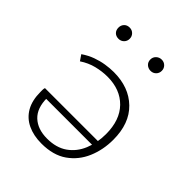

<svg xmlns="http://www.w3.org/2000/svg" viewBox="-175 -692 796 796"><g transform="rotate(45 223.5 -293.5)"><path d="M202 6Q156 6 121 -10.5Q86 -27 67 -60Q48 -93 48 -143Q48 -149 48 -155Q48 -161 50 -167H85V-145Q85 -85 117 -55Q149 -25 204 -25Q258 -25 293.5 -50Q329 -75 346.5 -117.5Q364 -160 364 -211Q364 -293 319.5 -338.5Q275 -384 200 -384Q169 -384 136.5 -376Q104 -368 74 -348L57 -373Q82 -390 107 -399Q132 -408 157 -412Q182 -416 205 -416Q294 -416 348 -363.5Q402 -311 402 -216Q402 -157 380.5 -106.5Q359 -56 315 -25Q271 6 202 6ZM56 -139V-167H378L371 -139ZM121 -527Q106 -527 97 -536Q88 -545 88 -560Q88 -574 97 -583.5Q106 -593 121 -593Q135 -593 144.5 -583.5Q154 -574 154 -560Q154 -546 144.5 -536.5Q135 -527 121 -527ZM309 -527Q295 -527 285 -536Q275 -545 275 -560Q275 -574 285 -583.5Q295 -593 309 -593Q323 -593 332.5 -583.5Q342 -574 342 -560Q342 -546 332.5 -536.5Q323 -527 309 -527Z"/></g></svg>

Font: Ysabeau ExtraLight
Style: Regular
Weight: 250
Designer: Christian Thalmann (Catharsis Fonts)
Version: Version 2.002